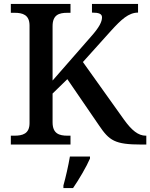

<svg xmlns="http://www.w3.org/2000/svg" viewBox="-20 -734 763 975"><path d="M35 0H338V-45H323C281 -45 247 -55 247 -113V-259L322 -332L483 -97C535 -20 563 0 698 0H723V-45H720C682 -45 649 -72 610 -126L401 -419L544 -578C595 -634 633 -670 681 -670V-714H447V-670C482 -670 498 -664 498 -646C498 -624 485 -596 442 -548L247 -325V-601C247 -659 280 -669 322 -669H338V-714H35V-669H54C95 -669 130 -659 130 -604V-109C130 -54 94 -45 53 -45H35ZM302 208V221H351C380 179 419 113 437 71V61H335C327 108 314 165 302 208Z"/></svg>

Font: Noto Serif Ethiopic Medium
Style: Regular
Weight: 500
Designer: Monotype Design Team
Foundry: Monotype Imaging Inc.
Version: Version 2.102